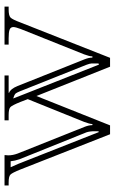

<svg xmlns="http://www.w3.org/2000/svg" viewBox="150 -645 504 844"><g transform="rotate(-90 402.0 -223.0)"><path d="M725.1 -384.8 569.8 8.8H530.8L401.9 -314.9L272.9 8.8H233.9L79.1 -384.8Q64.5 -421.4 56.4 -429.2Q48.3 -437 22 -437H8.8V-455.1H142.1V-451.2Q142.1 -449.2 141.6 -445.1Q141.1 -440.9 141.1 -439Q141.1 -418.9 148.9 -397.9L266.1 -104Q273.9 -84.5 273.9 -68.8H278.8Q278.8 -80.6 288.1 -105L388.2 -353L376 -384.8Q361.3 -421.4 353.3 -429.2Q345.2 -437 318.8 -437H294.9V-455.1H492.2V-437H416V-435.1Q433.1 -429.2 445.8 -397.9L563 -104Q570.8 -84.5 570.8 -68.8H576.2Q576.2 -81.5 585 -105L696.8 -384.8Q705.1 -407.2 705.1 -416Q705.1 -428.2 694.1 -432.6Q683.1 -437 655.8 -437H627.9V-455.1H794.9V-437H782.2Q755.4 -437 746.8 -428.7Q738.3 -420.4 725.1 -384.8ZM88.9 -428.2 104 -394 243.2 -41 247.1 -42V-58.1Q247.1 -81.1 242.2 -95.2L124 -389.2Q116.7 -410.6 115.2 -428.2ZM544.9 -42V-73.2Q544.9 -79.6 539.1 -95.2L421.9 -389.2Q419.9 -395 417.5 -398.9Q415 -402.8 413.6 -405.3Q412.1 -407.7 408.7 -409.7Q405.3 -411.6 403.8 -412.4Q402.3 -413.1 397.7 -414.6Q393.1 -416 391.1 -417Q403.3 -386.7 410.2 -368.2L540 -40Z"/></g></svg>

Font: FoglihtenNo01
Style: Regular
Weight: 500
Version: Version 0.61